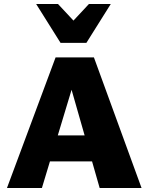

<svg xmlns="http://www.w3.org/2000/svg" viewBox="-20 -947 748 967"><path d="M482 0 323 -556H359L191 0H15L260 -658H453L693 0ZM129 -134 180 -265H485L550 -134ZM285 -731 318 -809 428 -927H538L415 -731ZM285 -731 162 -927H272L382 -809L415 -731Z"/></svg>

Font: Ysabeau Office Black
Style: Regular
Weight: 900
Designer: Christian Thalmann (Catharsis Fonts)
Version: Version 2.001;gftools[0.9.30]; featfreeze: tnum,lnum,ss02